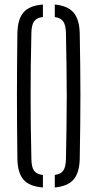

<svg xmlns="http://www.w3.org/2000/svg" viewBox="-20 -825 431 850"><path d="M170 5Q110.5 0.5 84.2 -29.5Q58 -59.5 57 -122Q56 -202 55.5 -270.2Q55 -338.5 55 -402.5Q55 -466.5 55.5 -533.2Q56 -600 57 -677.5Q58 -740 84.2 -770.2Q110.5 -800.5 170 -805V-750Q141.5 -746 130.5 -729.8Q119.5 -713.5 119 -679Q117 -598 116.2 -532Q115.5 -466 115.5 -403.8Q115.5 -341.5 116.2 -273.2Q117 -205 119 -120.5Q119.5 -85.5 130.5 -69.8Q141.5 -54 170 -50ZM222.5 5V-50.5Q250 -54.5 260.5 -70.2Q271 -86 272 -120.5Q273.5 -203 274.5 -270.2Q275.5 -337.5 275.5 -399.5Q275.5 -461.5 274.5 -528.8Q273.5 -596 272 -679Q271 -713 260.5 -729.2Q250 -745.5 222.5 -749.5V-805Q280 -799.5 305.8 -769.2Q331.5 -739 333 -677.5Q334.5 -600 335.2 -533.2Q336 -466.5 336 -402.5Q336 -338.5 335.2 -270.2Q334.5 -202 333 -122Q331.5 -60 305.8 -30.2Q280 -0.5 222.5 5Z"/></svg>

Font: Big Shoulders Stencil Text Light
Style: Regular
Weight: 300
Designer: Patric King
Foundry: XO Type Co
Version: Version 1.000